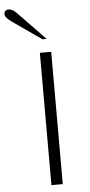

<svg xmlns="http://www.w3.org/2000/svg" viewBox="-110 -977 472 1012"><g transform="rotate(-5 126.0 -471.0)"><path d="M120 -700H180V0H120ZM-12 -876Q-48 -901 -48 -920Q-48 -930 -41.5 -936Q-35 -942 -24 -942Q-5 -942 17 -920L162 -770H140Z"/></g></svg>

Font: Fahkwang ExtraLight
Style: Regular
Weight: 275
Designer: Suppakit Chalermlarp | Katatrad Co.,Ltd.
Foundry: Cadson Demak Co.,Ltd.
Version: Version 1.000; ttfautohint (v1.6)